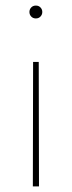

<svg xmlns="http://www.w3.org/2000/svg" viewBox="-20 -473 256 685"><path d="M91.3 -446.3Q97.7 -453.1 107.9 -453.1Q118.2 -453.1 124.5 -446.3Q130.9 -439.5 130.9 -430.2Q130.9 -420.9 124.5 -414.1Q118.2 -407.2 107.9 -407.2Q97.7 -407.2 91.3 -414.1Q85 -420.9 85 -430.2Q85 -439.5 91.3 -446.3ZM118.2 -252 119.1 191.9H97.2L98.1 -252Z"/></svg>

Font: Fira Sans Compressed Thin
Style: Regular
Weight: 100
Width: 1
Designer: Carrois Corporate & Edenspiekermann AG
Foundry: Carrois Corporate GbR & Edenspiekermann AG
Version: Version 4.203;PS 004.203;hotconv 1.0.88;makeotf.lib2.5.64775